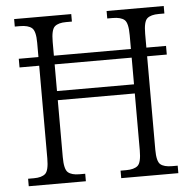

<svg xmlns="http://www.w3.org/2000/svg" viewBox="-51 -766 820 817"><g transform="rotate(-5 358.5 -357.0)"><path d="M39 0V-32H64Q97 -32 112.5 -45.5Q128 -59 128 -111V-507H44V-544H128V-605Q128 -655 112 -668.5Q96 -682 61 -682H39V-714H283V-682H258Q225 -682 209.5 -668.5Q194 -655 194 -603V-544H523V-603Q523 -655 507.5 -668.5Q492 -682 457 -682H434V-714H678V-682H654Q620 -682 604.5 -668.5Q589 -655 589 -603V-544H673V-507H589V-108Q589 -58 604.5 -45Q620 -32 654 -32H678V0H434V-32H458Q492 -32 507.5 -45.5Q523 -59 523 -111V-354H194V-111Q194 -59 209.5 -45.5Q225 -32 258 -32H283V0ZM194 -393H523V-507H194Z"/></g></svg>

Font: Noto Serif Tamil SemiCondensed Light
Style: Italic
Weight: 300
Width: 4
Italic angle: -12°
Designer: Indian Type Foundry, Tom Grace, and the Monotype Design Team
Foundry: Monotype Imaging Inc.
Version: Version 2.003; ttfautohint (v1.8.4.7-5d5b)